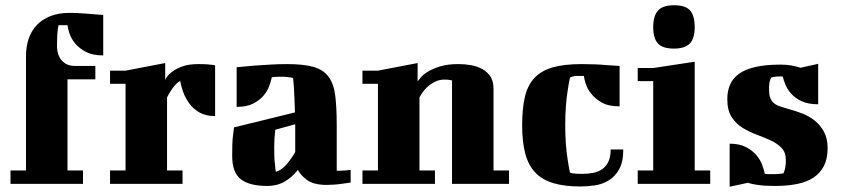

<svg xmlns="http://www.w3.org/2000/svg" viewBox="-20 -700 3201 731"><path d="M373 -489Q332 -489 306 -503Q280 -517 265 -536Q250 -555 244 -574Q238 -593 237 -604H203Q201 -597 200 -586Q197 -566 197 -526Q197 -491 215 -470Q233 -449 265 -449H343V-398H237V-51H296V0H20V-51H79V-488Q79 -522 89 -552Q99 -582 119.5 -604Q140 -626 171.5 -638.5Q203 -651 245 -651Q270 -651 303.5 -648.5Q337 -646 373 -643Z M399 -431H458L609 -460V-396Q610 -399 616.5 -408.5Q623 -418 637.5 -428.5Q652 -439 675.5 -447.5Q699 -456 735 -456Q757 -456 769.5 -455Q782 -454 789 -453Q797 -452 799 -451V-258Q763 -258 739 -272Q715 -286 700 -307Q685 -328 677 -351Q669 -374 666 -392Q657 -387 649 -378.5Q641 -370 634.5 -360.5Q628 -351 623 -342.5Q618 -334 616 -329V-51H675V0H399V-51H458V-381H399Z M1262 -50H1275Q1284 -50 1293 -51L1315 -53V-5Q1297 -2 1280 0Q1266 2 1250 3Q1234 4 1224 4Q1175 4 1150 -14Q1125 -32 1114 -53Q1092 -25 1063.5 -8.5Q1035 8 998 8Q930 8 897 -17.5Q864 -43 864 -106Q864 -128 864.5 -148Q865 -168 867 -183Q869 -201 871 -215L1103 -272Q1102 -301 1101 -325.5Q1100 -350 1099 -367Q1097 -387 1096 -403Q1093 -404 1087 -405Q1082 -406 1072 -407Q1062 -408 1048 -408Q1039 -408 1031 -407.5Q1023 -407 1015 -406Q1012 -392 1005 -372.5Q998 -353 983 -335.5Q968 -318 943.5 -305.5Q919 -293 881 -293V-444Q913 -447 946 -450Q975 -452 1008 -454Q1041 -456 1072 -456Q1137 -456 1174.5 -445Q1212 -434 1231.5 -407Q1251 -380 1256.5 -335Q1262 -290 1262 -223ZM1030 -46Q1050 -51 1068.5 -71.5Q1087 -92 1104 -121V-227L1028 -206Q1026 -190 1025 -173.5Q1024 -157 1024 -141Q1024 -121 1024.5 -104Q1025 -87 1027 -74Q1028 -59 1030 -46Z M1360 -431H1419L1570 -460V-390Q1572 -393 1581 -404Q1590 -415 1608 -426.5Q1626 -438 1655 -447Q1684 -456 1726 -456Q1749 -456 1772.5 -452Q1796 -448 1815.5 -437.5Q1835 -427 1847 -409Q1859 -391 1859 -362V-51H1918V0H1701V-394Q1699 -394 1695 -395Q1687 -397 1673 -397Q1652 -397 1635.5 -388.5Q1619 -380 1607 -369Q1595 -358 1587.5 -346.5Q1580 -335 1577 -329V-51H1636V0H1360V-51H1419V-381H1360Z M2339 -295Q2297 -295 2271.5 -309.5Q2246 -324 2231 -343Q2216 -362 2210 -381.5Q2204 -401 2203 -411H2179Q2172 -411 2167 -410Q2162 -409 2158 -408Q2154 -406 2150 -405Q2145 -381 2141 -353Q2137 -329 2134.5 -295.5Q2132 -262 2132 -223Q2132 -184 2134.5 -151Q2137 -118 2141 -94Q2145 -66 2150 -43Q2154 -41 2161 -40Q2166 -39 2175 -38.5Q2184 -38 2197 -38Q2219 -38 2239 -42Q2259 -46 2273.5 -56.5Q2288 -67 2296.5 -85Q2305 -103 2305 -131H2353Q2353 -83 2337 -55Q2321 -27 2296.5 -12.5Q2272 2 2243.5 6Q2215 10 2191 10Q2130 10 2087.5 -2.5Q2045 -15 2018.5 -42.5Q1992 -70 1980 -114.5Q1968 -159 1968 -223Q1968 -287 1978.5 -331.5Q1989 -376 2015 -403.5Q2041 -431 2084.5 -443.5Q2128 -456 2195 -456Q2219 -456 2244.5 -455Q2270 -454 2291 -452Q2316 -450 2339 -449Z M2408 -441H2467L2625 -465V-51H2684V0H2408V-51H2467V-391H2408ZM2467 -597Q2467 -639 2485 -659.5Q2503 -680 2546 -680Q2591 -680 2608 -659.5Q2625 -639 2625 -597Q2625 -554 2606.5 -534.5Q2588 -515 2546 -515Q2503 -515 2485 -534.5Q2467 -554 2467 -597Z M2952 -454Q2975 -454 2994 -450.5Q3013 -447 3028 -442L3095 -457V-303Q3057 -303 3032.5 -314.5Q3008 -326 2993 -342.5Q2978 -359 2970.5 -377.5Q2963 -396 2960 -409H2952Q2943 -409 2936.5 -408.5Q2930 -408 2925 -407Q2920 -406 2917 -405Q2914 -401 2912 -395Q2910 -390 2909 -381Q2908 -372 2908 -360Q2908 -341 2912 -329Q2916 -317 2924.5 -309Q2933 -301 2947 -296Q2961 -291 2982 -285Q3009 -278 3035.5 -267.5Q3062 -257 3083 -240Q3104 -223 3117.5 -197.5Q3131 -172 3131 -136Q3131 -96 3117 -68.5Q3103 -41 3077.5 -24Q3052 -7 3014.5 0.5Q2977 8 2931 8Q2893 8 2867.5 4.5Q2842 1 2827 -4L2758 11V-153Q2795 -153 2820 -140Q2845 -127 2860 -109Q2875 -91 2882 -71.5Q2889 -52 2892 -38Q2898 -37 2903 -37H2932Q2941 -37 2948 -38Q2956 -39 2963 -40Q2965 -44 2967 -51Q2969 -57 2970.5 -67Q2972 -77 2972 -91Q2972 -120 2955.5 -137Q2939 -154 2914 -165.5Q2889 -177 2860.5 -187.5Q2832 -198 2807 -213.5Q2782 -229 2765.5 -254.5Q2749 -280 2749 -323Q2749 -353 2759.5 -377.5Q2770 -402 2793.5 -419Q2817 -436 2856 -445Q2895 -454 2952 -454Z"/></svg>

Font: Bigshot One
Style: Regular
Weight: 400
Designer: Gesine Todt
Foundry: Gesine Todt
Version: Version 1.000